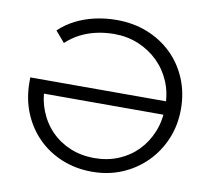

<svg xmlns="http://www.w3.org/2000/svg" viewBox="-79 -795 975 890"><g transform="rotate(10 408.5 -349.5)"><path d="M408.6 6.4Q331.9 6.4 266.5 -20.4Q201 -47.2 152.9 -95.7Q104.8 -144.3 78.2 -209.7Q51.6 -275.1 51.6 -352.8V-374.7H700.6V-311.5H100.5L124.9 -350Q124.9 -285.8 145.7 -232.4Q166.5 -179 204.5 -140Q242.5 -101 294.3 -79.5Q346.1 -57.9 408.6 -57.9Q469.3 -57.9 520.9 -79.2Q572.5 -100.4 610.6 -139.4Q648.7 -178.4 669.9 -231Q691.1 -283.5 691.1 -346.2V-353.3Q691.1 -414.6 669 -466.9Q646.9 -519.2 607.2 -558Q567.5 -596.7 514.8 -618.6Q462.1 -640.4 400.8 -640.4Q359 -640.4 319 -631.8Q279.1 -623.2 243.4 -605.2Q207.8 -587.2 177.2 -558.8L133.3 -610.1Q165.9 -641.3 207.6 -662.7Q249.3 -684 298.4 -695.2Q347.6 -706.4 401.4 -706.4Q480.1 -706.4 546.4 -679.9Q612.8 -653.4 661.9 -605.3Q710.9 -557.3 737.9 -492.2Q764.9 -427.1 764.9 -351Q764.9 -275.2 737.9 -210.3Q710.9 -145.5 662.4 -96.8Q613.8 -48 549.1 -20.8Q484.4 6.4 408.6 6.4Z"/></g></svg>

Font: Montserrat Thin
Style: Regular
Weight: 100
Designer: Julieta Ulanovsky
Foundry: Julieta Ulanovsky
Version: Version 9.000